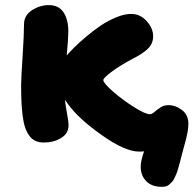

<svg xmlns="http://www.w3.org/2000/svg" viewBox="-20 -554 754 745"><path d="M149.9 -1Q130.9 -1 116.9 -7.6Q103 -14.2 93.3 -28.1Q83.5 -42 77.4 -59.8Q71.3 -77.6 67.9 -104.7Q64.5 -131.8 63.2 -159.7Q62 -187.5 62 -226.1Q62 -248 67.6 -334Q73.2 -419.9 73.2 -460Q73.2 -494.1 104 -514.2Q134.8 -534.2 168.9 -534.2Q208 -534.2 226.6 -506.1Q245.1 -478 245.1 -431.2Q245.1 -405.3 238.8 -338.9Q251.5 -353.5 269.5 -371.3Q287.6 -389.2 315.7 -412.8Q343.8 -436.5 371.3 -455.1Q398.9 -473.6 430.9 -486.8Q462.9 -500 488.8 -500Q523.9 -500 549.1 -472.2Q574.2 -444.3 574.2 -413.1Q574.2 -384.8 553.5 -364.7Q532.7 -344.7 495.1 -326.2Q448.2 -301.3 414.6 -276.6Q380.9 -252 380.9 -243.2Q380.9 -231.9 417.5 -199.7Q454.1 -167.5 498.8 -139.2Q543.5 -110.8 562 -110.8Q569.3 -110.8 579.3 -119.6Q589.4 -128.4 602.8 -137.2Q616.2 -146 632.8 -146Q661.6 -146 686.3 -127Q710.9 -107.9 710.9 -74.2Q710.9 -60.1 708.3 -44.2Q705.6 -28.3 702.6 -16.6Q699.7 -4.9 693.6 16.6Q687.5 38.1 684.1 51.8Q679.7 69.8 677.7 76.9Q675.8 84 671.6 98.6Q667.5 113.3 664.8 119.6Q662.1 126 657.2 136.5Q652.3 147 647.9 151.4Q643.6 155.8 637.5 161.4Q631.3 167 624 168.9Q616.7 170.9 607.9 170.9Q568.4 170.9 547.1 148.7Q525.9 126.5 525.9 92.8Q525.9 70.3 539.1 33.2Q533.2 34.2 519 34.2Q465.3 34.2 374.5 -30Q283.7 -94.2 244.1 -149.9Q242.2 -152.8 238 -158.4Q233.9 -164.1 231.9 -167Q234.4 -144 240.2 -112.8Q246.1 -81.5 246.1 -68.8Q246.1 -36.1 217.3 -18.6Q188.5 -1 149.9 -1Z"/></svg>

Font: Shantell Sans Irregular
Style: Regular
Weight: 800
Designer: Stephen Nixon, Anya Danilova, Shantell Martin
Foundry: Arrow Type
Version: Version 1.006;[9816181b4]